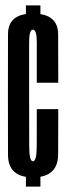

<svg xmlns="http://www.w3.org/2000/svg" viewBox="-20 -695 248 715"><path d="M76.5 -626.5H130.5V-675H76.5ZM76.5 0H130.5V-50H76.5ZM102.5 -34.5Q196 -34.5 196.5 -120Q197 -205.5 197 -288.5H117Q117 -204.5 116.8 -149.5Q116.5 -94.5 102.5 -94.5Q89 -94.5 88.8 -149.2Q88.5 -204 88.5 -338Q88.5 -491.5 88.5 -538Q88.5 -584.5 102.5 -584.5Q117 -584.5 117 -538.2Q117 -492 117 -387H197Q197 -490.5 196.5 -567.5Q196 -644.5 102.5 -644.5Q10 -644.5 9.8 -568Q9.5 -491.5 9.5 -338Q9.5 -202.5 9.8 -118.5Q10 -34.5 102.5 -34.5Z"/></svg>

Font: Anybody UltraCondensed
Style: Regular
Weight: 400
Width: 1
Version: Version 1.113;gftools[0.9.25]